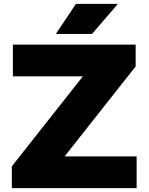

<svg xmlns="http://www.w3.org/2000/svg" viewBox="-20 -970 766 990"><path d="M41 0V-112.5L407.5 -576.5H46.5V-740H679.5V-627.5L313 -163.5H684.5V0ZM268 -795 371.5 -950H588L454.5 -795Z"/></svg>

Font: Encode Sans Expanded Expanded ExtraBold
Style: Regular
Weight: 800
Width: 7
Designer: Multiple Designers
Foundry: Impallari Type
Version: Version 3.000; ttfautohint (v1.8.3) -l 8 -r 50 -G 200 -x 14 